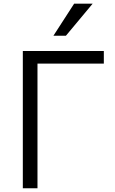

<svg xmlns="http://www.w3.org/2000/svg" viewBox="-20 -1003 612 1023"><path d="M101.6 0V-731.4H533.2V-664.1H179.7V0ZM264.6 -812.5 375 -983.4H473.6L331.1 -812.5Z"/></svg>

Font: Gothic A1
Style: Regular
Weight: 400
Designer: HanYang I&C Co.,Ltd.
Foundry: HanYang I&C Co.,Ltd.
Version: Version 2.50